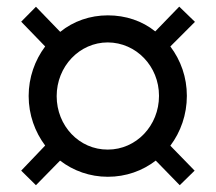

<svg xmlns="http://www.w3.org/2000/svg" viewBox="-20 -539 652 579"><path d="M161.1 -54.7C201.2 -23.9 251 -5.9 305.2 -5.9C359.9 -5.9 409.7 -23.9 449.7 -54.7L522 19.5L566.9 -24.4L493.7 -99.6C524.9 -141.1 543.5 -193.4 543.5 -250C543.5 -305.7 525.4 -356.9 493.7 -398.9L567.9 -473.1L520.5 -519L448.2 -444.3C408.7 -476.1 358.9 -492.7 305.2 -492.7C251.5 -492.7 201.2 -475.1 161.6 -442.9L88.4 -518.6L43.9 -473.6L116.2 -398.9C85 -357.4 66.4 -305.2 66.4 -249.5C66.4 -192.9 85.4 -141.1 116.2 -100.1L43.9 -24.4L88.4 19.5ZM305.2 -87.9C218.8 -87.4 150.9 -159.7 150.9 -249C150.9 -338.9 219.7 -411.1 305.2 -411.1C390.6 -410.6 459.5 -339.4 459.5 -250C459.5 -159.7 390.6 -87.9 305.2 -87.9Z"/></svg>

Font: Winston
Style: Regular
Weight: 400
Designer: Vernon Adams, Kim Jin-seong, David Berlow, Cristiano Sobral
Foundry: The Winston Project Authors
Version: Version 3.004